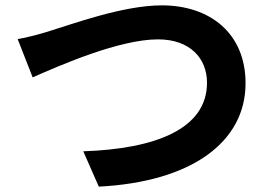

<svg xmlns="http://www.w3.org/2000/svg" viewBox="-20 -693 986 717"><path d="M46 -547 102 -404C206 -450 426 -546 570 -546C690 -546 753 -475 753 -384C753 -211 560 -137 291 -128L349 4C698 -14 897 -164 897 -382C897 -569 764 -673 584 -673C438 -673 245 -601 168 -578C131 -566 82 -553 46 -547Z"/></svg>

Font: GenEiGothic-pro-Regular
Style: Bold
Weight: 700
Designer: Ryoko NISHIZUKA (kana & ideographs); Paul D. Hunt (Latin, Greek & Cyrillic); Wenlong ZHANG (bopomofo); Sandoll Communica
Foundry: Adobe Systems Incorporated; o_tamon
Version: Version 1.000.140830